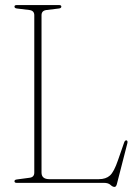

<svg xmlns="http://www.w3.org/2000/svg" viewBox="-20 -720 534 756"><path d="M211.5 -686.5 162.5 -680.5Q143.5 -678 143.5 -660V-40.5Q143.5 -14.5 174.5 -14.5H369Q397 -14.5 413 -29Q429 -43.5 444.5 -89L468.5 -158Q471.5 -167.5 477.5 -167.5Q484 -166 481.5 -156L440 5.5Q437 16 431 16Q423.5 16 415 8Q406.5 0 389 0H45.5Q37 0 37 -6.5Q37 -12.5 47 -13.5L96 -20Q115 -22 115 -40.5V-660Q115 -678 96 -680.5L47 -686.5Q37 -687.5 37 -694Q37 -700 45.5 -700H213Q221.5 -700 221.5 -694Q221.5 -687.5 211.5 -686.5Z"/></svg>

Font: Fraunces 144pt S050 Thin
Style: Regular
Weight: 100
Version: Version 1.000; ttfautohint (v1.8.3)